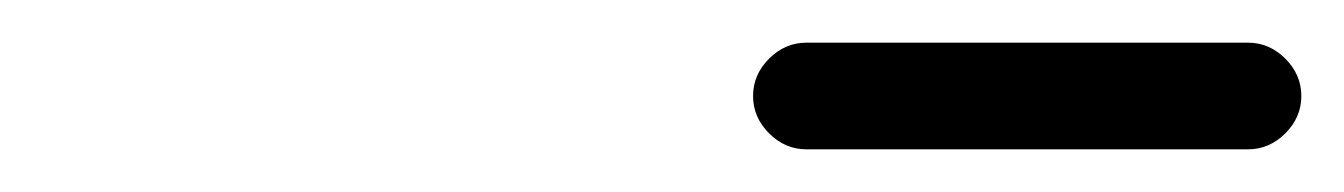

<svg xmlns="http://www.w3.org/2000/svg" viewBox="-20 -739 630 90"><path d="M358 -669Q348 -669 340.5 -676.5Q333 -684 333 -694Q333 -704 340.5 -711.5Q348 -719 358 -719H565Q575 -719 582.5 -711.5Q590 -704 590 -694Q590 -684 582.5 -676.5Q575 -669 565 -669Z"/></svg>

Font: TT2020Base
Style: Italic
Weight: 400
Italic angle: -15°
Version: Version 0.2.000